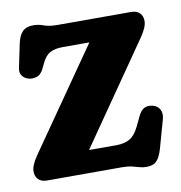

<svg xmlns="http://www.w3.org/2000/svg" viewBox="-82 -794 836 888"><g transform="rotate(-10 336.0 -350.0)"><path d="M614 -578 286.5 -105H415Q453.5 -105 478.8 -120Q504 -135 522.5 -174L544.5 -220Q556.5 -245 572.8 -253Q589 -261 610.5 -256Q634 -251 644.5 -232Q655 -213 647.5 -186L611 -56Q600 -17 584 0.5Q568 18 535 18Q518 18 502.5 13.5Q487 9 468.5 4.5Q450 0 423 0H70Q44.5 0 30.5 -14Q16.5 -28 16.5 -52Q16.5 -79.5 45.5 -122L374.5 -595H251Q212.5 -595 190 -583Q167.5 -571 152.5 -539.5L140 -513.5Q128 -488.5 110.5 -481.5Q93 -474.5 75 -477.5Q52.5 -481.5 40.5 -496.8Q28.5 -512 33 -533.5L56 -644Q64 -682.5 81.5 -700.2Q99 -718 132 -718Q157.5 -718 180.8 -709Q204 -700 244 -700H589.5Q615 -700 629 -686Q643 -672 643 -648Q643 -620.5 614 -578Z"/></g></svg>

Font: Fraunces 9pt SuperSoft Black
Style: Regular
Weight: 900
Version: Version 1.000;[b76b70a41]